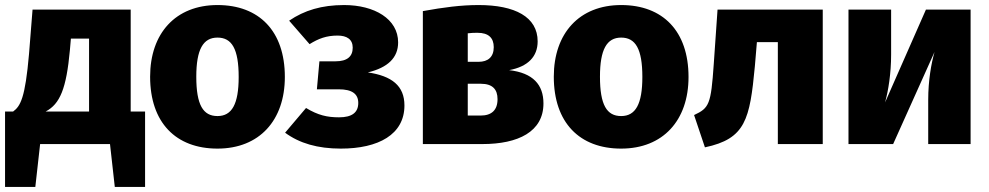

<svg xmlns="http://www.w3.org/2000/svg" viewBox="-20 -571 3919 761"><path d="M498 -129V-533H109L95 -357C80 -183 61 -150 32 -129H0V170H120L139 0H416L435 170H555V-129ZM333 -129H161C218 -159 243 -220 257 -372L261 -418H333Z M842 -551C676 -551 575 -439 575 -267C575 -85 677 18 842 18C1008 18 1109 -94 1109 -266C1109 -448 1007 -551 842 -551ZM842 -422C899 -422 926 -377 926 -266C926 -158 899 -111 842 -111C785 -111 758 -155 758 -267C758 -375 785 -422 842 -422Z M1344 -551C1255 -551 1186 -530 1126 -489L1207 -396C1242 -418 1274 -430 1318 -430C1355 -430 1378 -415 1378 -382C1378 -347 1356 -328 1310 -328H1246L1236 -217H1323C1375 -217 1400 -199 1400 -163C1400 -125 1375 -106 1324 -106C1277 -106 1241 -114 1193 -143L1110 -45C1167 -3 1239 18 1331 18C1480 18 1583 -38 1583 -153C1583 -231 1533 -270 1438 -284C1517 -303 1558 -342 1558 -403C1558 -496 1464 -551 1344 -551Z M1998 -293C2073 -307 2111 -347 2111 -407C2111 -504 2021 -551 1877 -551C1807 -551 1739 -542 1656 -527V0H1892C2034 0 2134 -49 2134 -161C2134 -235 2093 -282 1998 -293ZM1873 -441C1916 -441 1937 -421 1937 -384C1937 -345 1914 -326 1877 -326H1834V-439C1850 -441 1860 -441 1873 -441ZM1885 -113H1834V-239H1886C1932 -239 1952 -217 1952 -178C1952 -134 1928 -113 1885 -113Z M2442 -551C2276 -551 2175 -439 2175 -267C2175 -85 2277 18 2442 18C2608 18 2709 -94 2709 -266C2709 -448 2607 -551 2442 -551ZM2442 -422C2499 -422 2526 -377 2526 -266C2526 -158 2499 -111 2442 -111C2385 -111 2358 -155 2358 -267C2358 -375 2385 -422 2442 -422Z M2824 -533 2809 -317C2798 -157 2791 -143 2731 -115L2774 13C2935 -21 2952 -97 2972 -309L2980 -404H3063V0H3241V-533Z M3827 -533H3650L3488 -165C3501 -212 3512 -280 3512 -355V-533H3343V0H3520L3684 -365C3671 -319 3659 -252 3659 -175V0H3827Z"/></svg>

Font: Fira Sans ExtraBold
Style: Regular
Weight: 800
Designer: bBox Type GmbH & Carrois Corporate GbR & Edenspiekermann AG
Foundry: bBox Type GmbH & Carrois Corporate GbR & Edenspiekermann AG
Version: Version 4.300;PS 004.300;hotconv 1.0.88;makeotf.lib2.5.64775